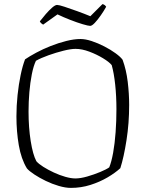

<svg xmlns="http://www.w3.org/2000/svg" viewBox="-20 -915 709 935"><path d="M325 0Q299 0 266.5 -9.5Q234 -19 203 -34Q172 -49 147 -65.5Q122 -82 111 -95Q83 -141 71.5 -208Q60 -275 60 -348Q60 -400 65.5 -452Q71 -504 80.5 -549.5Q90 -595 102 -626Q124 -641 156.5 -658.5Q189 -676 227 -691Q265 -706 303 -715.5Q341 -725 372 -725Q396 -725 426.5 -715Q457 -705 488 -689Q519 -673 543 -655.5Q567 -638 577 -624Q595 -575 602 -516.5Q609 -458 609 -404Q609 -315 596 -232Q583 -149 566 -96Q541 -73 503.5 -51Q466 -29 420.5 -14.5Q375 0 325 0ZM347 -46Q372 -46 405 -55.5Q438 -65 468 -77.5Q498 -90 512 -100Q523 -127 531 -171.5Q539 -216 543 -271Q547 -326 547 -383Q547 -446 541 -502.5Q535 -559 524 -598Q512 -613 481.5 -631.5Q451 -650 415 -663.5Q379 -677 348 -677Q325 -677 289 -668Q253 -659 216.5 -646Q180 -633 155 -619Q143 -594 135 -553.5Q127 -513 123 -466Q119 -419 119 -372Q119 -294 129.5 -228Q140 -162 157 -130Q168 -117 191 -102.5Q214 -88 242 -75Q270 -62 298 -54Q326 -46 347 -46ZM419 -789Q410 -789 383 -797Q356 -805 322.5 -818Q289 -831 260 -845L190 -795Q186 -797 181 -801.5Q176 -806 174 -811Q187 -828 203 -846.5Q219 -865 234 -878Q249 -891 258 -891Q267 -891 294.5 -882Q322 -873 356.5 -860.5Q391 -848 420 -836L479 -895Q485 -894 490 -890Q495 -886 497 -882Q486 -862 471 -840.5Q456 -819 442 -804Q428 -789 419 -789Z"/></svg>

Font: Texturina 72pt Thin
Style: Regular
Weight: 100
Designer: Guillermo Torres Carreño
Foundry: Omnibus-Type
Version: Version 1.002; ttfautohint (v1.8.3)